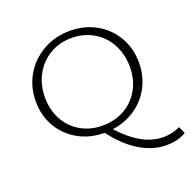

<svg xmlns="http://www.w3.org/2000/svg" viewBox="-113 -581 845 844"><g transform="rotate(-20 310.0 -159.0)"><path d="M620 127Q581 150 527 150Q464 150 403 113Q342 76 290 6Q222 6 167.5 -24.5Q113 -55 82.5 -108Q52 -161 52 -227Q52 -294 84 -349Q116 -404 172.5 -436Q229 -468 298 -468Q366 -468 420.5 -437.5Q475 -407 506 -353.5Q537 -300 537 -233Q537 -172 510.5 -121Q484 -70 436.5 -37.5Q389 -5 329 3Q375 55 425 83.5Q475 112 527 112Q570 112 605 94ZM293 -27Q350 -27 395.5 -52.5Q441 -78 467 -124Q493 -170 493 -229Q493 -288 467.5 -335.5Q442 -383 396.5 -409.5Q351 -436 294 -436Q238 -436 193 -409.5Q148 -383 122 -336Q96 -289 96 -230Q96 -171 121 -125Q146 -79 191 -53Q236 -27 293 -27Z"/></g></svg>

Font: Ysabeau SC Light
Style: Regular
Weight: 300
Designer: Christian Thalmann (Catharsis Fonts)
Version: Version 0.003